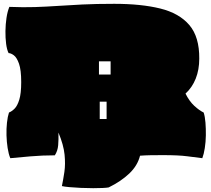

<svg xmlns="http://www.w3.org/2000/svg" viewBox="-20 -811 1106 1005"><path d="M549 170Q539 172 517 173Q495 174 468 174Q437 174 403.5 172.5Q370 171 343 168.5Q316 166 304 163Q311 129 317 89Q323 49 318 -1.5Q313 -52 286 -117Q287 -81 284.5 -51Q282 -21 267 2Q202 2 138.5 7.5Q75 13 34 17Q25 -4 20 -36Q15 -68 14 -102.5Q13 -137 16.5 -169Q20 -201 27 -222Q42 -228 56.5 -242.5Q71 -257 81 -289.5Q91 -322 91 -381Q91 -445 79.5 -477.5Q68 -510 52.5 -521.5Q37 -533 25 -533Q16 -551 12 -582Q8 -613 8.5 -648.5Q9 -684 14 -717.5Q19 -751 29 -775Q103 -772 162.5 -774Q222 -776 281.5 -780Q341 -784 411.5 -787.5Q482 -791 578 -791Q719 -791 818.5 -766.5Q918 -742 971 -680Q1024 -618 1023 -504Q1023 -446 1004.5 -399.5Q986 -353 951 -321Q971 -281 997 -257Q1023 -233 1046 -222Q1053 -201 1055.5 -169Q1058 -137 1057.5 -102.5Q1057 -68 1052 -36Q1047 -4 1039 17Q1005 13 960 7Q915 1 833 1Q796 1 767.5 1.5Q739 2 713 4Q700 56 657 97Q614 138 549 170ZM498 -421H559V-490H498ZM502 -188H538V-279H502Z"/></svg>

Font: Oi
Style: Regular
Weight: 400
Designer: Kostas Bartsokas, Mohamad Dakak
Foundry: Foundry5
Version: Version 4.000